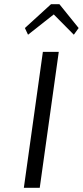

<svg xmlns="http://www.w3.org/2000/svg" viewBox="-20 -898 396 918"><path d="M261 -650 170 0H94L185 -650ZM264 -878 356 -764 333 -732 237 -829 114 -732 99 -764 224 -878Z"/></svg>

Font: ArsenalItalic
Style: Italic
Weight: 400
Italic angle: -9°
Designer: Andrij Shevchenko
Foundry: Stairsfor.com
Version: Version 1.000